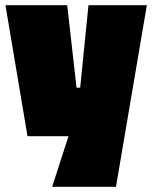

<svg xmlns="http://www.w3.org/2000/svg" viewBox="-20 -525 586 740"><path d="M86 0 1 -505H239L275 -187H289L321 -505H546L427 195H181L244 0Z"/></svg>

Font: Titillium Web
Style: Black
Weight: 900
Version: Version 1.001;PS 35.000;hotconv 1.0.70;makeotf.lib2.5.55311